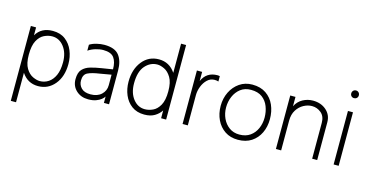

<svg xmlns="http://www.w3.org/2000/svg" viewBox="-89 -1166 3480 1806"><g transform="rotate(15 1650.5 -262.5)"><path d="M294 -45Q340 -45 378 -70Q416 -95 438.5 -145Q461 -195 461 -272Q461 -364 415.5 -423Q370 -482 301 -482Q262 -482 222.5 -463Q183 -444 157 -395.5Q131 -347 131 -259Q131 -173 159.5 -126.5Q188 -80 226.5 -62.5Q265 -45 294 -45ZM131 205H80V-524H131V-447Q182 -533 293 -533Q367 -533 416 -495.5Q465 -458 489.5 -398Q514 -338 514 -270Q514 -147 451 -71Q388 5 290 5Q189 5 131 -82Z M787 -48Q854 -48 893 -84.5Q932 -121 932 -175V-278L823 -259Q746 -248 707 -228.5Q668 -209 668 -151Q668 -108 697.5 -78Q727 -48 787 -48ZM778 3Q707 3 661 -40Q615 -83 615 -150Q615 -215 644 -246Q673 -277 720.5 -290.5Q768 -304 823 -312.5Q878 -321 932 -330Q932 -402 903 -442Q874 -482 797 -482Q763 -482 723 -470Q683 -458 653 -437V-495Q681 -513 720.5 -522.5Q760 -532 795 -532Q898 -532 939.5 -478Q981 -424 981 -331V-3H931V-65Q923 -51 904 -35.5Q885 -20 854 -8.5Q823 3 778 3Z M1317 -45Q1355 -45 1394.5 -63Q1434 -81 1461 -129Q1488 -177 1488 -265Q1488 -352 1459.5 -399Q1431 -446 1393 -464Q1355 -482 1325 -482Q1256 -482 1206.5 -425.5Q1157 -369 1157 -255Q1157 -162 1202.5 -103.5Q1248 -45 1317 -45ZM1325 5Q1252 5 1202.5 -31.5Q1153 -68 1128 -127.5Q1103 -187 1103 -256Q1103 -377 1165 -455Q1227 -533 1327 -533Q1429 -533 1488 -445V-729H1537V-3H1488V-79Q1465 -43 1425 -19Q1385 5 1325 5Z M1748 -3H1697V-524H1748V-435Q1790 -531 1897 -531Q1904 -531 1909 -530Q1914 -529 1919 -528V-476Q1904 -482 1881 -482Q1841 -482 1811 -453.5Q1781 -425 1764.5 -382.5Q1748 -340 1748 -298Z M2237 6Q2163 6 2110 -29.5Q2057 -65 2028 -125.5Q1999 -186 1999 -261Q1999 -335 2029 -396Q2059 -457 2112.5 -494Q2166 -531 2237 -531Q2317 -531 2371 -494Q2425 -457 2452 -395.5Q2479 -334 2479 -259Q2479 -185 2450.5 -125Q2422 -65 2368 -29.5Q2314 6 2237 6ZM2237 -45Q2300 -45 2342 -75Q2384 -105 2405.5 -154Q2427 -203 2427 -260Q2427 -317 2407.5 -367.5Q2388 -418 2346.5 -449Q2305 -480 2237 -480Q2177 -480 2136 -448.5Q2095 -417 2073.5 -367Q2052 -317 2052 -260Q2052 -203 2074.5 -154Q2097 -105 2138.5 -75Q2180 -45 2237 -45Z M3008 -3H2959V-352Q2959 -416 2920 -448.5Q2881 -481 2831 -481Q2790 -481 2750 -459.5Q2710 -438 2683.5 -396Q2657 -354 2657 -293V-3H2606V-524H2657V-433Q2682 -483 2728 -508Q2774 -533 2826 -533Q2905 -533 2956.5 -487.5Q3008 -442 3008 -371Z M3217 -3H3168V-524H3217ZM3192 -655Q3176 -655 3165.5 -665.5Q3155 -676 3155 -692Q3155 -708 3165.5 -719Q3176 -730 3192 -730Q3208 -730 3218.5 -719Q3229 -708 3229 -692Q3229 -676 3218.5 -665.5Q3208 -655 3192 -655Z"/></g></svg>

Font: LXGW 975 Gothic SC 200W
Style: Regular
Weight: 200
Version: Version 2.01;February 25, 2021